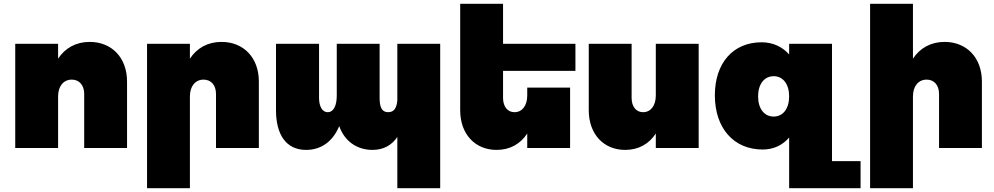

<svg xmlns="http://www.w3.org/2000/svg" viewBox="-20 -777 5220 1008"><path d="M451 -557C379 -557 322 -525 285 -469V-547H60V0H285V-271C285 -324 313 -359 357 -359C396 -359 422 -330 422 -284V0H647V-349C647 -475 566 -557 451 -557Z M1143 -557C1071 -557 1014 -525 977 -469V-547H752V211H977V-271C977 -324 1005 -359 1049 -359C1088 -359 1114 -330 1114 -284V0H1339V-349C1339 -475 1258 -557 1143 -557Z M2066 -547V-251C2063 -212 2050 -188 2018 -188C1983 -188 1973 -217 1973 -263V-547H1748V-276C1748 -223 1732 -188 1700 -188C1673 -188 1655 -217 1655 -263V-547H1429V-198C1429 -72 1481 10 1587 10C1668 10 1728 -36 1761 -115C1788 -37 1853 10 1935 10C1994 10 2037 -15 2066 -58V211H2291V-547Z M3001 -405V-547H2621V-757H2396V-198C2396 -72 2475 10 2587 10C2657 10 2712 -21 2748 -76V0H2973V-317H2748V-276C2748 -223 2722 -188 2681 -188C2645 -188 2621 -217 2621 -263V-405Z M3423 -547V-276C3423 -223 3397 -188 3356 -188C3320 -188 3296 -217 3296 -263V-547H3071V-198C3071 -72 3150 10 3262 10C3332 10 3387 -21 3423 -76V0H3648V-547Z M4348 69V-547H4123V-491C4087 -532 4037 -555 3978 -555C3829 -555 3733 -446 3733 -277C3733 -104 3832 8 3984 8C4040 8 4088 -14 4123 -55V211H4498V69ZM4042 -165C3992 -165 3960 -207 3960 -271C3960 -335 3992 -377 4042 -377C4091 -377 4123 -335 4123 -271C4123 -207 4091 -165 4042 -165Z M4939 -557C4867 -557 4810 -525 4773 -469V-757H4548V211H4773V-271C4773 -324 4801 -359 4845 -359C4884 -359 4910 -330 4910 -284V0H5135V-349C5135 -475 5054 -557 4939 -557Z"/></svg>

Font: Montserrat arm Black
Style: Regular
Weight: 900
Designer: Julieta Ulanovsky
Foundry: Julieta Ulanovsky
Version: Version 6.000;PS 006.000;hotconv 1.0.88;makeotf.lib2.5.64775